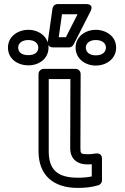

<svg xmlns="http://www.w3.org/2000/svg" viewBox="-20 -890 613 940"><path d="M360.8 -20C259.4 -20 218.6 -60.6 218.6 -150V-503H324.7L323.7 -165C323.5 -112.4 357.1 -85 409.2 -85C416.2 -85 423.2 -85.3 429.3 -85.8V-26.3C408.5 -21.8 388.3 -20 360.8 -20ZM360.8 30C399.7 30 431.3 26.1 461.6 16.9C471.4 13.9 479.3 4.1 479.3 -7V-114C479.3 -136.3 461.1 -140.1 451.1 -138.8L431.8 -136.3C425.4 -135.5 417.9 -135 409.2 -135C375.3 -135 373.7 -138 373.7 -165L374.8 -527.9C374.8 -541.7 363.4 -553 349.8 -553H193.6C182.9 -553 168.6 -543.1 168.6 -528V-150C168.6 -34.2 238.5 30 360.8 30ZM283.5 -820H359.6L302.6 -708H267.5ZM261.8 -870C249.8 -870 238.8 -860.8 237.1 -848.5L214 -686.5C210.7 -663.9 228.8 -658 238.7 -658H317.9C326.7 -658 335.9 -663.2 340.2 -671.7L422.7 -833.7C442.9 -873.4 400.4 -870 400.4 -870ZM118.8 -620C84.2 -620 69 -635.9 69 -657C69 -676.8 85.7 -694 118.8 -694C151.1 -694 167.5 -676.8 167.5 -657C167.5 -636.1 152 -620 118.8 -620ZM118.8 -570C169.9 -570 217.5 -601.8 217.5 -657C217.5 -711.5 169.4 -744 118.8 -744C68.3 -744 19 -712.3 19 -657C19 -601 67.3 -570 118.8 -570ZM448.8 -619C416.5 -619 400.1 -636.2 400.1 -657C400.1 -676.5 417 -694 448.8 -694C481.9 -694 498.6 -676.8 498.6 -657C498.6 -636.1 482.2 -619 448.8 -619ZM448.8 -569C500.3 -569 548.6 -601.6 548.6 -657C548.6 -712.3 499.3 -744 448.8 -744C398.6 -744 350.1 -711.5 350.1 -657C350.1 -602.4 397.3 -569 448.8 -569Z"/></svg>

Font: Asimov
Style: WidOu
Weight: 500
Designer: Google
Version: Version 2.000980; 2014